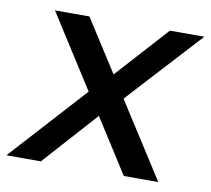

<svg xmlns="http://www.w3.org/2000/svg" viewBox="-95 -613 754 686"><g transform="rotate(10 281.5 -270.0)"><path d="M51 -540H176L297 -351L468 -540H593L347 -272L521 0H396L271 -196L95 0H-30L220 -275Z"/></g></svg>

Font: Pathway Extreme 8pt Thin 12pt Medium
Style: Italic
Weight: 500
Italic angle: -8°
Version: Version 1.001;gftools[0.9.26]